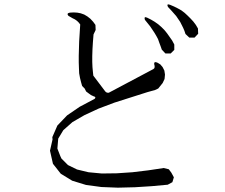

<svg xmlns="http://www.w3.org/2000/svg" viewBox="-20 -866 1040 887"><path d="M661.1 -440.4 507.8 -391.6 435.5 -364.3 370.1 -334 314.5 -301.8 272.5 -264.6 249 -225.6 245.1 -179.7 258.8 -144.5 263.7 -133.8 293.9 -103.5 335.9 -83 388.7 -70.3 450.2 -64.5 519.5 -65.4 591.8 -70.3 665 -79.1 736.3 -89.8 759.8 -84 771.5 -68.4 783.2 -46.9 776.4 -24.4 754.9 -12.7 680.7 -5.9 603.5 -1 524.4 1 448.2 -2 377 -11.7 313.5 -31.2 260.7 -63.5 224.6 -109.4 210.9 -169.9 222.7 -221.7 221.7 -232.4 245.1 -286.1 290 -333 348.6 -373 417 -409.2Q425.8 -418 413.1 -420.9L400.4 -426.8L389.6 -434.6L377.9 -443.4L371.1 -457L359.4 -468.8L354.5 -486.3L349.6 -505.9L345.7 -527.3L344.7 -551.8L343.8 -578.1V-608.4L344.7 -639.6L345.7 -674.8L350.6 -752.9L343.8 -761.7L335.9 -769.5L326.2 -776.4L314.5 -782.2L295.9 -793Q286.1 -804.7 302.7 -807.6L320.3 -808.6L336.9 -807.6L352.5 -804.7L369.1 -798.8L383.8 -790L397.5 -779.3L410.2 -765.6L420.9 -751L421.9 -727.5L412.1 -707L409.2 -670.9L407.2 -637.7L406.2 -606.4V-580.1L407.2 -555.7L409.2 -534.2L411.1 -516.6L465.8 -444.3Q471.7 -436.5 482.4 -437.5L688.5 -546.9Q698.2 -551.8 692.4 -569.3Q690.4 -583 706.1 -577.1L720.7 -568.4L731.4 -555.7L739.3 -540L742.2 -521.5L740.2 -501L731.4 -482.4L710.9 -457L696.3 -450.2ZM715.8 -668.9 710 -685.5 702.1 -700.2 693.4 -714.8 673.8 -744.1 649.4 -774.4Q643.6 -792 660.2 -784.2L677.7 -775.4L694.3 -765.6L710.9 -753.9L725.6 -741.2L739.3 -727.5L752 -711.9L763.7 -695.3L775.4 -678.7L785.2 -660.2V-635.7L768.6 -619.1H744.1L727.5 -636.7L721.7 -653.3ZM826.2 -737.3 812.5 -764.6 793.9 -792 771.5 -817.4 755.9 -834Q748 -850.6 765.6 -843.8L784.2 -835.9L801.8 -827.1L817.4 -818.4L833 -806.6L846.7 -793.9L860.4 -780.3L873 -766.6L884.8 -751L894.5 -734.4L895.5 -710L878.9 -692.4H854.5L836.9 -709L832 -723.6Z"/></svg>

Font: B2 Hana
Style: Regular
Weight: 500
Version: 2020-08-05; (max)